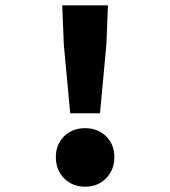

<svg xmlns="http://www.w3.org/2000/svg" viewBox="-20 -690 640 722"><path d="M244 -264 220 -522 214 -670H386L380 -522L356 -264ZM379 -19.5Q348 12 300 12Q252 12 221 -19.5Q190 -51 190 -99Q190 -147 221 -177.5Q252 -208 300 -208Q348 -208 379 -177.5Q410 -147 410 -99Q410 -51 379 -19.5Z"/></svg>

Font: TypoPRO Source Code Pro
Style: Regular
Weight: 900
Monospace: yes
Designer: Paul D. Hunt, Teo Tuominen
Foundry: Adobe Systems Incorporated
Version: Version 2.010;PS 1.0;hotconv 1.0.84;makeotf.lib2.5.63406